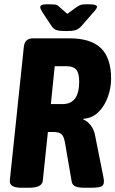

<svg xmlns="http://www.w3.org/2000/svg" viewBox="-20 -880 542 902"><path d="M82 2Q51 2 38 -6.5Q25 -15 26 -31L92 -660Q96 -700 136 -700H306Q406 -700 454 -654Q502 -608 502 -510Q502 -468 487 -425.5Q472 -383 443 -354Q414 -325 372 -322V-318Q391 -311 406 -291.5Q421 -272 426 -247L466 -47Q469 -32 468 -24Q467 -8 453.5 -3Q440 2 405 2H374Q350 2 335 -4Q320 -10 317 -26L285 -211Q280 -240 268.5 -250Q257 -260 229 -260H205L181 -31Q178 2 117 2ZM219 -391H274Q352 -391 352 -496Q352 -537 338 -553Q324 -569 292 -569H237ZM395 -860Q418 -860 427 -856.5Q436 -853 436 -848Q436 -846 433 -840Q430 -834 417 -820L362 -757Q349 -743 335 -738.5Q321 -734 290 -734Q260 -734 246 -738.5Q232 -743 222 -758L181 -820Q169 -839 169 -845Q169 -852 175 -856Q181 -860 206 -860Q221 -860 234.5 -859Q248 -858 255 -851L296 -815L342 -848Q355 -857 365.5 -858.5Q376 -860 395 -860Z"/></svg>

Font: Asap Condensed
Style: Bold Italic
Weight: 700
Width: 3
Italic angle: -6°
Designer: Pablo Cosgaya
Foundry: Omnibus-Type
Version: Version 3.001; ttfautohint (v1.8.4.7-5d5b)